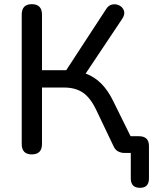

<svg xmlns="http://www.w3.org/2000/svg" viewBox="-20 -732 733 919"><path d="M650 167Q606 167 606 122V0H574Q561 0 547 -6.5Q533 -13 525 -29L441 -205Q413 -264 377 -288.5Q341 -313 287 -313H181V-43Q181 7 132 7Q84 7 84 -43V-662Q84 -712 132 -712Q181 -712 181 -662V-396H297L487 -687Q499 -707 517.5 -710.5Q536 -714 552 -705.5Q568 -697 573.5 -680Q579 -663 565 -642L390 -380Q433 -364 465.5 -331Q498 -298 523 -246L605 -80H645Q693 -80 693 -33V122Q693 167 650 167Z"/></svg>

Font: Chiron GoRound TC
Style: Regular
Weight: 400
Designer: Ryoko NISHIZUKA 西塚涼子 (kana, bopomofo & ideographs); Paul D. Hunt (Latin, Greek & Cyrillic); Sandoll Communications 산돌커뮤니
Foundry: Adobe
Version: Version 1.000;hotconv 1.1.1;makeotfexe 2.6.0